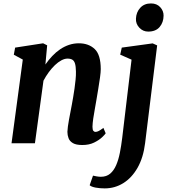

<svg xmlns="http://www.w3.org/2000/svg" viewBox="-20 -814 962 1091"><path d="M238 -447.5Q256 -473.5 276.8 -495.5Q297.5 -517.5 321.5 -533.8Q345.5 -550 372.2 -559Q399 -568 428 -568Q483.5 -568 518 -535.5Q552.5 -503 552.5 -421Q552.5 -404 548.2 -373Q544 -342 538.2 -308Q532.5 -274 528 -247Q524 -222 518.8 -194.2Q513.5 -166.5 509.8 -140.2Q506 -114 505.5 -94Q505.5 -76.5 510.5 -70.5Q515.5 -64.5 522 -64.5Q531 -64.5 541.2 -69.8Q551.5 -75 567.5 -87.5L580.5 -56.5Q576.5 -49.5 559.5 -33.5Q542.5 -17.5 514.5 -3.8Q486.5 10 447.5 10Q412.5 10 394.2 -0.8Q376 -11.5 369.5 -28.8Q363 -46 363 -65Q363.5 -78 365.8 -95.5Q368 -113 372 -133.8Q376 -154.5 380 -176Q384 -197.5 388 -218Q391.5 -238.5 395.8 -262.2Q400 -286 403.5 -311.5Q407 -337 409.5 -361.5Q412 -386 411.5 -407.5Q411 -437 406.2 -452.8Q401.5 -468.5 391 -474.8Q380.5 -481 363.5 -481Q347 -481 328.5 -471Q310 -461 292 -443.8Q274 -426.5 257.2 -403.8Q240.5 -381 227 -355.5L178.5 0H45.5L109.5 -475.5L58.5 -503L66 -543.5L225 -568L248 -556.5ZM804.5 -0.5Q794.5 81.5 761.8 139Q729 196.5 680.8 226.5Q632.5 256.5 575 256.5Q547.5 256.5 523.2 252Q499 247.5 489.5 238.5L508.5 184Q515.5 186 529 188.2Q542.5 190.5 553 190.5Q585 190.5 606 172.8Q627 155 640.2 124.2Q653.5 93.5 661.2 53.8Q669 14 674.5 -31L727.5 -475L663 -503.5L672 -543.5L847.5 -567.5L873 -556ZM822 -634.5Q792.5 -634.5 771.8 -656.5Q751 -678.5 752.5 -708Q754 -744.5 776.8 -769.5Q799.5 -794.5 838 -794.5Q871 -794.5 890.5 -773.2Q910 -752 909.5 -724.5Q909 -686.5 887 -660.5Q865 -634.5 822 -634.5Z"/></svg>

Font: Merriweather Light 18pt
Style: Bold Italic
Weight: 700
Italic angle: -7.8°
Version: Version 2.101